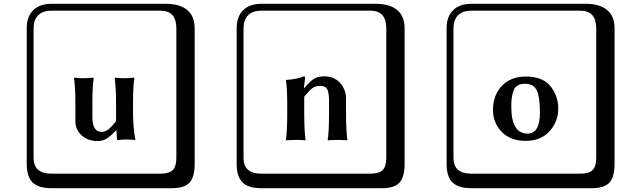

<svg xmlns="http://www.w3.org/2000/svg" viewBox="-20 -774 3340 1006"><path d="M588 -91Q557 -58 536.5 -46.5Q516 -35 492 -35Q439 -35 407 -65.5Q375 -96 375 -137V-230Q375 -315 368 -364L369 -367Q394 -364 419 -364L470 -367L471 -364Q464 -325 464 -230V-162Q464 -83 512 -83Q517 -83 522.5 -84Q528 -85 533 -87.5Q538 -90 542 -92Q546 -94 551 -99Q556 -104 559 -106Q562 -108 567.5 -114.5Q573 -121 574.5 -122.5Q576 -124 581.5 -131Q587 -138 588 -139V-230Q588 -315 581 -364L582 -367Q607 -364 632 -364L683 -367L684 -364Q677 -325 677 -230V-187Q677 -107 689 -43L688 -40Q673 -43 640 -43Q615 -43 600 -40Q593 -40 593 -43L590 -91ZM249 -718Q204 -718 180 -694Q156 -670 156 -625V53Q156 136 249 136H821Q866 136 885 117Q904 98 904 53V-625Q904 -718 821 -718ZM1000 84Q1000 153 973.5 182.5Q947 212 881 212H249Q181 212 150.5 181.5Q120 151 120 84V-625Q120 -687 154 -720.5Q188 -754 249 -754H851Q921 -754 960.5 -722Q1000 -690 1000 -625Z M1793 -180Q1793 -91 1800 -41L1799 -39Q1774 -41 1748 -41L1698 -39L1697 -41Q1704 -82 1704 -180V-246Q1704 -289 1694.5 -306.5Q1685 -324 1657 -324Q1633 -324 1618.5 -313.5Q1604 -303 1574 -268V-180Q1574 -91 1581 -41L1580 -39Q1555 -41 1530 -41L1478 -39V-41Q1485 -89 1485 -180V-221Q1485 -316 1478 -353L1479 -355Q1536 -359 1572 -374Q1579 -374 1579 -366L1572 -312H1574Q1608 -352 1628.5 -363Q1649 -374 1680 -374Q1730 -374 1761.5 -340Q1793 -306 1793 -255ZM1349 -718Q1304 -718 1280 -694Q1256 -670 1256 -625V53Q1256 136 1349 136H1921Q1966 136 1985 117Q2004 98 2004 53V-625Q2004 -718 1921 -718ZM2100 84Q2100 153 2073.5 182.5Q2047 212 1981 212H1349Q1281 212 1250.5 181.5Q1220 151 1220 84V-625Q1220 -687 1254 -720.5Q1288 -754 1349 -754H1951Q2021 -754 2060.5 -722Q2100 -690 2100 -625Z M2563 -197Q2563 -275 2609.5 -324Q2656 -373 2736 -373Q2823 -373 2864 -322.5Q2905 -272 2905 -204Q2905 -138 2860 -87Q2815 -36 2734 -36Q2654 -36 2608.5 -83.5Q2563 -131 2563 -197ZM2730 -335Q2707 -335 2692 -326Q2677 -317 2670.5 -298.5Q2664 -280 2661.5 -261.5Q2659 -243 2659 -215Q2659 -74 2744 -74Q2809 -74 2809 -184Q2809 -266 2792.5 -300.5Q2776 -335 2730 -335ZM2449 -718Q2404 -718 2380 -694Q2356 -670 2356 -625V53Q2356 136 2449 136H3021Q3066 136 3085 117Q3104 98 3104 53V-625Q3104 -718 3021 -718ZM3200 84Q3200 153 3173.5 182.5Q3147 212 3081 212H2449Q2381 212 2350.5 181.5Q2320 151 2320 84V-625Q2320 -687 2354 -720.5Q2388 -754 2449 -754H3051Q3121 -754 3160.5 -722Q3200 -690 3200 -625Z"/></svg>

Font: Libertinus Keyboard
Style: Regular
Weight: 700
Designer: Philipp H. Poll
Foundry: Khaled Hosny
Version: Version 6.7